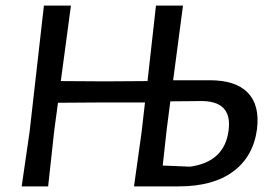

<svg xmlns="http://www.w3.org/2000/svg" viewBox="-20 -662 966 682"><path d="M57 0 85 -193 136 -642H232L196 -374L351 -373L504 -374L534 -642H630L595 -377H725Q817 -377 860 -333Q903 -289 893 -204Q880 -106 808.5 -53Q737 0 616 0H456L483 -193L495 -298H334L186 -297L173 -201L151 0ZM572 -201 558 -74 655 -70Q778 -87 792 -199Q806 -306 689 -303L585 -302Z"/></svg>

Font: Alegreya Sans Medium
Style: Italic
Weight: 500
Italic angle: -7°
Designer: Juan Pablo del Peral
Foundry: Huerta Tipografica
Version: Version 2.007